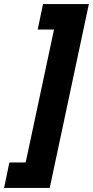

<svg xmlns="http://www.w3.org/2000/svg" viewBox="-98 -754 456 942"><path d="M-78 168 -52 43H28L167 -609H87L113 -734H338L146 168Z"/></svg>

Font: Noto Sans Display Condensed Black
Style: Italic
Weight: 900
Width: 3
Italic angle: -192°
Designer: Monotype Design Team
Foundry: Monotype Imaging Inc.
Version: Version 1.900